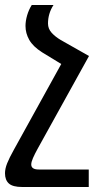

<svg xmlns="http://www.w3.org/2000/svg" viewBox="-44 -512 408 768"><path d="M-24 181Q-24 163 -15.5 141.5Q-7 120 12 86L201 -256L124 -303Q88 -326 73 -352.5Q58 -379 58 -408Q58 -428 64.5 -450.5Q71 -473 83 -492H170Q148 -458 148 -418Q148 -397 162.5 -381Q177 -365 199 -352L312 -288L106 84Q95 104 88 120Q81 136 81 146Q81 166 111 166H311V236H45Q7 236 -8.5 222Q-24 208 -24 181Z"/></svg>

Font: Go Noto Current
Style: Regular
Weight: 400
Designer: Monotype Design Team
Foundry: Monotype Imaging Inc.
Version: Version 2.007; ttfautohint (v1.8) -l 8 -r 50 -G 200 -x 14 -D